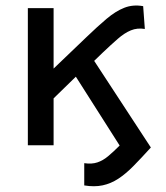

<svg xmlns="http://www.w3.org/2000/svg" viewBox="-20 -519 594 686"><path d="M281 143.5V64Q308 68 328 61.2Q348 54.5 366.2 39.2Q384.5 24 407.5 1L251 -245L171.5 -167.5V0H79.5V-490H171.5V-274L289 -386.5Q328.5 -424.5 360.8 -451.8Q393 -479 424 -491.2Q455 -503.5 491.5 -497L497.5 -415.5Q470.5 -420 447.5 -410.5Q424.5 -401 400.8 -380.2Q377 -359.5 346.5 -330.5L316.5 -301.5L519 8Q485 45.5 457.2 73.8Q429.5 102 402.8 119.5Q376 137 346.8 143.2Q317.5 149.5 281 143.5Z"/></svg>

Font: Geologica Cursive Light
Style: Regular
Weight: 300
Designer: Sindre Bremnes, Frode Helland
Foundry: Monokrom Skriftforlag AS
Version: Version 1.010;gftools[0.9.28]